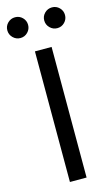

<svg xmlns="http://www.w3.org/2000/svg" viewBox="-166 -983 601 1033"><g transform="rotate(-15 134.5 -466.5)"><path d="M180.7 -727.5V0H87.9V-727.5ZM237.3 -816.9Q213.4 -816.9 196.3 -834Q179.2 -851.1 179.2 -875Q179.2 -898.9 196.3 -915.8Q213.4 -932.6 237.3 -932.6Q261.2 -932.6 278.1 -915.8Q294.9 -898.9 294.9 -875Q294.9 -851.1 278.1 -834Q261.2 -816.9 237.3 -816.9ZM31.7 -816.9Q7.8 -816.9 -9.3 -834Q-26.4 -851.1 -26.4 -875Q-26.4 -898.9 -9.3 -915.8Q7.8 -932.6 31.7 -932.6Q55.7 -932.6 72.5 -915.8Q89.4 -898.9 89.4 -875Q89.4 -851.1 72.5 -834Q55.7 -816.9 31.7 -816.9Z"/></g></svg>

Font: Inter Variable
Style: Regular
Weight: 400
Designer: Rasmus Andersson
Foundry: rsms
Version: Version 4.001;git-9221beed3